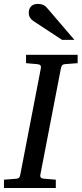

<svg xmlns="http://www.w3.org/2000/svg" viewBox="-35 -947 411 967"><path d="M292 -624Q282.2 -623 278.3 -618.4Q274.4 -613.8 272 -604L168 -65.9Q166.5 -58.6 170.4 -53.2Q174.3 -47.9 188 -46.9L246.1 -42V0H-15.1V-42L47.9 -46.9Q57.1 -47.9 61.3 -52.5Q65.4 -57.1 66.9 -65.9L170.9 -604Q172.4 -612.3 168.5 -617.7Q164.6 -623 151.9 -624L96.2 -628.9V-670.9H356V-628.9ZM277.8 -746.1 132.8 -841.3Q122.6 -848.1 116.2 -858.2Q109.9 -868.2 109.9 -883.3Q109.9 -890.6 112.1 -898.4Q114.3 -906.2 119.4 -912.6Q124.5 -918.9 133.1 -923.1Q141.6 -927.2 154.8 -927.2Q165.5 -927.2 173.1 -925.3Q180.7 -923.3 186.5 -920.2Q192.4 -917 197 -912.4Q201.7 -907.7 206.1 -902.3L339.8 -746.1Z"/></svg>

Font: Charis SIL APac
Style: Italic
Weight: 400
Italic angle: -11°
Foundry: SIL International
Version: Version 5.000